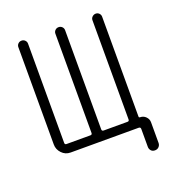

<svg xmlns="http://www.w3.org/2000/svg" viewBox="-119 -612 738 818"><g transform="rotate(-20 250.0 -203.0)"><path d="M103.5 0Q80.1 0 64 -17.1Q47.9 -34.2 47.9 -56.6V-498Q47.9 -506.8 54.2 -513.2Q60.5 -519.5 69.8 -519.5Q79.1 -519.5 85.4 -513.2Q91.8 -506.8 91.8 -498V-47.9Q91.8 -40 99.6 -40H208Q215.8 -40 215.8 -47.9V-498Q215.8 -506.8 222.2 -513.2Q228.5 -519.5 237.8 -519.5Q247.1 -519.5 253.4 -513.2Q259.8 -506.8 259.8 -498V-47.9Q259.8 -40 268.6 -40H376Q383.8 -40 383.8 -47.9V-498Q383.8 -506.8 390.6 -513.2Q397.5 -519.5 406.2 -519.5Q415 -519.5 421.4 -513.2Q427.7 -506.8 427.7 -498V-44.9Q427.7 -40 433.6 -40Q448.2 -40 459 -29.3Q469.7 -18.6 469.7 -3.9V89.8Q469.7 99.6 462.9 106.9Q456.1 114.3 444.8 114.3Q433.6 114.3 427.2 106.9Q420.9 99.6 420.9 89.8V8.8Q420.9 0 412.1 0Z"/></g></svg>

Font: Rounded-X Mgen+ 1mn light
Style: Regular
Weight: 200
Designer: [Source Han Sans]
Ryoko NISHIZUKA  (kana & ideographs); Paul D. Hunt (Latin, Greek & Cyrillic); Wenlong ZHANG  (bopomofo
Version: Version 1.059.20150602